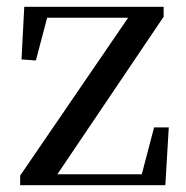

<svg xmlns="http://www.w3.org/2000/svg" viewBox="-20 -542 544 562"><path d="M39 0H464L474 -169H431L395 -32H148L459 -493V-522H51L43 -368L85 -365L118 -490H355L39 -28Z"/></svg>

Font: Source Han Serif SC Medium
Style: Regular
Weight: 500
Designer: Ryoko NISHIZUKA 西塚涼子 (kana & ideographs); Frank Grießhammer (Latin, Greek & Cyrillic); Wenlong ZHANG 张文龙 (bopomofo); San
Foundry: Adobe
Version: Version 2.003;hotconv 1.1.1;makeotfexe 2.6.0